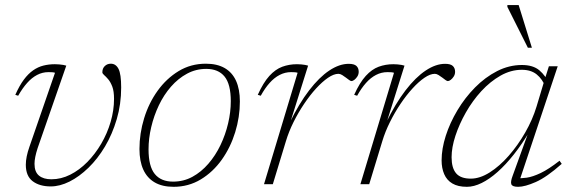

<svg xmlns="http://www.w3.org/2000/svg" viewBox="-20 -710 2203 740"><path d="M447 -373Q447 -308.5 430 -250.8Q413 -193 384.8 -145.5Q356.5 -98 321 -63.5Q285.5 -29 248 -10.2Q210.5 8.5 175.5 8.5Q132.5 8.5 106 -11.5Q79.5 -31.5 79.5 -75Q79.5 -105 93.5 -144.5L192 -429.5Q188 -431 181.8 -431.5Q175.5 -432 167 -432Q143.5 -432 123 -421.2Q102.5 -410.5 84.5 -390.2Q66.5 -370 50 -341L39 -344.5Q55 -380.5 72 -403.2Q89 -426 107.8 -439Q126.5 -452 147.2 -457.2Q168 -462.5 191.5 -462.5Q199 -462.5 207.8 -461.8Q216.5 -461 224 -459.8Q231.5 -458.5 235.5 -457L125 -139Q119 -120.5 116 -105.5Q113 -90.5 113 -78.5Q113 -47.5 130.2 -33.2Q147.5 -19 178 -19Q215.5 -19 250.8 -36.8Q286 -54.5 316.5 -85.5Q347 -116.5 370.2 -156.2Q393.5 -196 406.5 -240.5Q419.5 -285 419.5 -329Q419.5 -358.5 412.8 -376.2Q406 -394 397 -404.5Q388 -415 381.2 -420.8Q374.5 -426.5 374.5 -431.5Q374.5 -446.5 384 -455.5Q393.5 -464.5 407 -464.5Q426.5 -464.5 436.8 -444.5Q447 -424.5 447 -373Z M773.5 -464.5Q816.5 -464.5 845.8 -447.8Q875 -431 889.8 -398.5Q904.5 -366 904.5 -319Q904.5 -259 886.5 -200.5Q868.5 -142 834.8 -94.5Q801 -47 753.8 -18.5Q706.5 10 649 10Q605.5 10 576.2 -7Q547 -24 532.2 -56.5Q517.5 -89 517.5 -135.5Q517.5 -195.5 535.5 -254.2Q553.5 -313 587.5 -360.2Q621.5 -407.5 668.5 -436Q715.5 -464.5 773.5 -464.5ZM647 -10Q687.5 -10 721.5 -28.5Q755.5 -47 783 -78.8Q810.5 -110.5 829.8 -150.8Q849 -191 859.2 -234.5Q869.5 -278 869.5 -320Q869.5 -385.5 845.5 -415Q821.5 -444.5 775 -444.5Q735 -444.5 700.8 -426Q666.5 -407.5 639 -376Q611.5 -344.5 592.2 -304Q573 -263.5 562.8 -220Q552.5 -176.5 552.5 -134.5Q552.5 -69 576.5 -39.5Q600.5 -10 647 -10Z M1127 -429.5Q1123 -431 1116.8 -431.5Q1110.5 -432 1102 -432Q1078.5 -432 1057.8 -421.2Q1037 -410.5 1019 -390.2Q1001 -370 985 -341L973.5 -344.5Q995 -392 1018.2 -417.5Q1041.5 -443 1068 -452.8Q1094.5 -462.5 1124.5 -462.5Q1132.5 -462.5 1140.8 -461.8Q1149 -461 1156.2 -459.8Q1163.5 -458.5 1167.5 -457L1098 -236H1096Q1132.5 -311 1171.5 -361.8Q1210.5 -412.5 1249.2 -438.2Q1288 -464 1324 -464Q1345 -464 1353.8 -455.8Q1362.5 -447.5 1362.5 -433.5Q1362.5 -423.5 1357.5 -415.5Q1352.5 -407.5 1346 -402.5Q1339.5 -397.5 1334.5 -397.5Q1331.5 -397.5 1325.8 -401.5Q1320 -405.5 1313 -411Q1306.5 -416 1298.8 -420.8Q1291 -425.5 1284.5 -425.5Q1266.5 -425.5 1244.2 -410.2Q1222 -395 1198.2 -369Q1174.5 -343 1152 -309.5Q1129.5 -276 1111.2 -239.2Q1093 -202.5 1082 -166L1031.5 0H997.5Z M1498.5 -429.5Q1494.5 -431 1488.2 -431.5Q1482 -432 1473.5 -432Q1450 -432 1429.2 -421.2Q1408.5 -410.5 1390.5 -390.2Q1372.5 -370 1356.5 -341L1345 -344.5Q1366.5 -392 1389.8 -417.5Q1413 -443 1439.5 -452.8Q1466 -462.5 1496 -462.5Q1504 -462.5 1512.2 -461.8Q1520.5 -461 1527.8 -459.8Q1535 -458.5 1539 -457L1469.5 -236H1467.5Q1504 -311 1543 -361.8Q1582 -412.5 1620.8 -438.2Q1659.5 -464 1695.5 -464Q1716.5 -464 1725.2 -455.8Q1734 -447.5 1734 -433.5Q1734 -423.5 1729 -415.5Q1724 -407.5 1717.5 -402.5Q1711 -397.5 1706 -397.5Q1703 -397.5 1697.2 -401.5Q1691.5 -405.5 1684.5 -411Q1678 -416 1670.2 -420.8Q1662.5 -425.5 1656 -425.5Q1638 -425.5 1615.8 -410.2Q1593.5 -395 1569.8 -369Q1546 -343 1523.5 -309.5Q1501 -276 1482.8 -239.2Q1464.5 -202.5 1453.5 -166L1403 0H1369Z M1956 -33 2017.5 -202.5H2020.5Q1991.5 -154 1960.5 -114.8Q1929.5 -75.5 1898 -47.5Q1866.5 -19.5 1836.5 -4.8Q1806.5 10 1779.5 10Q1745 10 1723.5 -2.8Q1702 -15.5 1692 -38.8Q1682 -62 1682 -92Q1682 -136.5 1698 -186.5Q1714 -236.5 1743 -285Q1772 -333.5 1811 -373Q1850 -412.5 1896 -436Q1942 -459.5 1991.5 -459.5Q2034.5 -459.5 2058.8 -439Q2083 -418.5 2098 -385L2084 -372Q2070.5 -405.5 2048.5 -423.2Q2026.5 -441 1991 -441Q1949 -441 1909.2 -418.5Q1869.5 -396 1835.2 -358.8Q1801 -321.5 1775.5 -276.5Q1750 -231.5 1735.2 -186.5Q1720.5 -141.5 1720.5 -104Q1720.5 -62.5 1738 -42Q1755.5 -21.5 1794.5 -21.5Q1829.5 -21.5 1867.5 -45.5Q1905.5 -69.5 1940.8 -109.8Q1976 -150 2004.2 -199.2Q2032.5 -248.5 2048 -299.5L2078.5 -401L2095.5 -454.5H2129.5L1981 -10L1970 -23.5Q1987.5 -22 2010.2 -25.2Q2033 -28.5 2064 -43.2Q2095 -58 2136.5 -90.5L2145 -78.5Q2087 -27 2045 -8.5Q2003 10 1977 10Q1954.5 10 1950.8 0.2Q1947 -9.5 1956 -33ZM2030 -526H2014.5L1935.5 -683.5V-690.5H1979Z"/></svg>

Font: Newsreader ExtraLight
Style: Italic
Weight: 250
Italic angle: -17°
Designer: Hugues Gentile
Foundry: Production Type
Version: Version 1.003